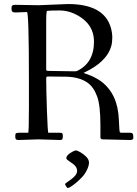

<svg xmlns="http://www.w3.org/2000/svg" viewBox="-20 -691 684 956"><path d="M304 225.1Q304 223.6 313.4 216.9Q322.8 210.2 334 202.1Q364 180.2 364 159.9Q364 140.6 344.7 126Q336.9 120.1 329.1 115Q310.1 102.5 310.1 96.9Q310.1 84 329.7 71Q349.4 58.1 357.1 58.1Q364.7 58.1 380.4 67.1Q396 76.2 409.5 89.7Q423.1 103.3 423.1 118.7Q423.1 134 413.1 154.8Q403.1 175.5 388.5 191Q374 206.5 358.6 219.2Q327.4 245.1 316.9 245.1Q314.7 245.1 309.3 236.9Q304 228.8 304 225.1ZM124 -289.1Q124 -631.1 114 -631.1L55.9 -628.9Q45.4 -628.9 41.3 -633.3Q37.1 -637.7 37.1 -649.2Q37.1 -660.6 41.5 -663.8Q45.9 -667 56.9 -667L173.1 -665L318.1 -670.9Q498.3 -670.9 532 -552.7Q539.1 -527.8 539.1 -503.3Q539.1 -478.8 533.6 -460.3Q528.1 -441.9 519.5 -427.4Q511 -412.8 498.7 -399.3Q486.3 -385.7 474.4 -375.9Q462.4 -366 448.2 -356.9Q426.8 -343 411.6 -335.9Q396.5 -328.9 396.2 -328.1Q396 -327.4 407.6 -323.6Q419.2 -319.8 432.7 -314.2Q446.3 -308.6 463.7 -298.6Q481.2 -288.6 495.1 -276.7Q509 -264.9 523.3 -246.7Q537.6 -228.5 547.4 -207Q569.6 -158.4 572 -92Q574 -35.6 577 -32.8Q580.1 -30 583 -30H628.9Q637.5 -30 640.7 -25Q644 -20 644 -4.9Q644 6.1 627.9 6.1L491 2.9Q480 2.9 480 -8.1V-65.9Q480 -167.2 463.4 -211.4Q445.6 -259.5 413.6 -280.8Q373.5 -307.6 310.1 -309.1L218 -310.1Q210 -310.1 210 -302Q210 -248.3 213.7 -139.2Q217.5 -30 220.9 -30H279.1Q287.6 -30 290.3 -26.6Q293 -23.2 293 -12.7Q293 -2.2 290.3 2Q287.6 6.1 279.1 6.1L170.9 2.9L73 6.1Q62.5 6.1 59.2 2.1Q55.9 -2 55.9 -13.4Q55.9 -24.9 59.9 -27.5Q64 -30 76.9 -30H120.1Q124 -30 124 -156ZM215.1 -637Q210 -637 210 -585.9V-343Q210 -337.9 222.9 -337.9L351.1 -335.9Q359.1 -335.9 362.1 -336.9Q448 -377 448 -483.9Q448 -567.1 370.4 -612.3Q324.2 -638.9 277.1 -638.9Q230 -638.9 215.1 -637Z"/></svg>

Font: Fanwood Text
Style: Regular
Weight: 400
Version: Version 1.1001